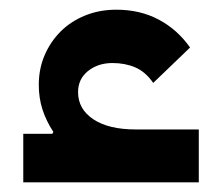

<svg xmlns="http://www.w3.org/2000/svg" viewBox="-20 -376 458 396"><path d="M28 -100H88L90 -104Q75 -127 67.5 -150.5Q60 -174 60 -201Q60 -234 72 -262Q84 -290 105 -311Q126 -332 155.5 -344Q185 -356 220 -356Q269 -356 307.5 -335.5Q346 -315 372 -278L296 -205Q280 -228 259 -237Q238 -246 212 -246Q182 -246 161.5 -229.5Q141 -213 141 -186Q141 -151 172.5 -130Q204 -109 260 -109H390V0H28Z"/></svg>

Font: IBM Plex Arabic Medium
Style: Regular
Weight: 500
Designer: Mike Abbink, Paul van der Laan, Pieter van Rosmalen, Wael Morcos, Khajak Apelian
Foundry: Bold Monday
Version: Version 1.0